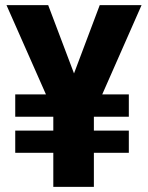

<svg xmlns="http://www.w3.org/2000/svg" viewBox="-20 -731 579 751"><path d="M483.9 -220.2V-133.3H347.2V0H188.5V-133.3H39.6V-220.2H188.5V-274.4H39.6V-361.8H159.7L5.4 -710.9H168.5L269.5 -443.8L370.1 -710.9H533.7L379.9 -361.8H483.9V-274.4H347.2V-220.2Z"/></svg>

Font: Vazirmatn FD ExtraBold
Style: Regular
Weight: 800
Designer: Saber Rastikerdar
Foundry: Saber Rastikerdar
Version: Version 33.003